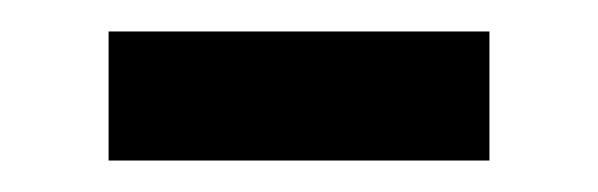

<svg xmlns="http://www.w3.org/2000/svg" viewBox="-20 -358 380 122"><path d="M49 -338H291V-256H49Z"/></svg>

Font: ltelugu85
Style: Book
Weight: 400
Designer: Jelle Bosma - Monotype Design Team
Foundry: Monotype Imaging Inc.
Version: Version 2.003